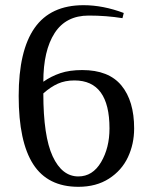

<svg xmlns="http://www.w3.org/2000/svg" viewBox="-20 -700 577 740"><path d="M52 -330Q52 -505 113.5 -592.5Q175 -680 302 -680Q377 -680 457 -650L452 -630Q390 -640 322 -640Q234 -640 190.5 -572.5Q147 -505 147 -385Q177 -406 212.5 -418Q248 -430 297 -430Q399 -430 448 -370.5Q497 -311 497 -205Q497 -145 473 -94Q449 -43 400 -11.5Q351 20 282 20Q164 20 108 -67Q52 -154 52 -330ZM402 -205Q402 -390 267 -390Q231 -390 203 -377.5Q175 -365 147 -340Q147 -175 183 -97.5Q219 -20 282 -20Q337 -20 369.5 -75Q402 -130 402 -205Z"/></svg>

Font: El Messiri
Style: Regular
Weight: 400
Designer: Mohamed Gaber
Foundry: Kief Type Foundry
Version: Version 2.006